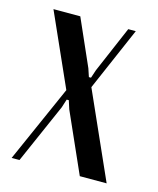

<svg xmlns="http://www.w3.org/2000/svg" viewBox="-83 -554 506 615"><g transform="rotate(15 170.5 -246.5)"><path d="M108 -494 176 -340 185 -313H192L201 -340L267 -494H292L201 -284L328 1H239L151 -197L142 -225H135L126 -197L39 1H13L126 -254L19 -494Z"/></g></svg>

Font: Moniqa SemBd Heading
Style: Regular
Weight: 600
Designer: Rajesh Rajput
Foundry: Rajesh Rajput
Version: Version 1.000